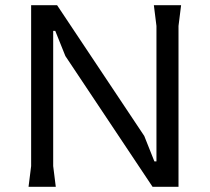

<svg xmlns="http://www.w3.org/2000/svg" viewBox="-20 -720 808 740"><path d="M90 0 100 -80V-700H200L536 -196L575 -98H583V-620L573 -700H678L668 -620V0H568L232 -504L193 -601H185V-80L195 0Z"/></svg>

Font: AR One Sans
Style: Regular
Weight: 400
Designer: Niteesh Yadav
Foundry: Niteesh Yadav
Version: Version 1.001;gftools[0.9.33]